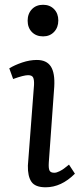

<svg xmlns="http://www.w3.org/2000/svg" viewBox="-20 -773 346 807"><path d="M161.1 -752.9Q189.5 -752.9 207.3 -734.6Q225.1 -716.3 225.1 -687Q225.1 -657.7 207.3 -638.9Q189.5 -620.1 161.1 -620.1Q131.8 -620.1 114 -638.4Q96.2 -656.7 96.2 -686Q96.2 -715.3 114 -734.1Q131.8 -752.9 161.1 -752.9ZM123 -416Q124 -438 119.1 -447.5Q114.3 -457 98.1 -457Q79.6 -457 35.2 -440.9L19 -485.8Q41.5 -499.5 73.2 -510.3Q105 -521 134.8 -521Q175.8 -521 193.6 -493.7Q211.4 -466.3 208 -408.2L185.1 -89.8Q183.6 -65.9 188 -56.4Q192.4 -46.9 208 -46.9Q217.8 -46.9 230.2 -53.2Q242.7 -59.6 248.5 -64.2Q254.4 -68.8 270 -81.1L294.9 -43Q237.8 14.2 171.9 14.2Q127.9 14.2 112.1 -9Q96.2 -32.2 97.2 -77.1Z"/></svg>

Font: Literata Book
Style: Italic
Weight: 400
Italic angle: -3°
Designer: Latin by Veronika Burian and Jose Scaglione. Greek by Irene Vlachou. Cyrillic by Vera Evstafieva
Foundry: TypeTogether
Version: Version 1.003;PS 001.003;hotconv 1.0.88;makeotf.lib2.5.64775